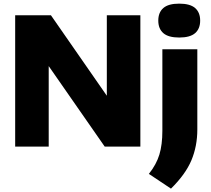

<svg xmlns="http://www.w3.org/2000/svg" viewBox="-20 -826 1190 1082"><path d="M65.5 0V-740H267L582 -286.5V-740H771V0H570L254.5 -453.5V0ZM943.5 237 819 154Q861.5 100.5 878.2 45Q895 -10.5 895 -89V-548.5H1092V-96.5Q1092 -2.5 1058.8 77Q1025.5 156.5 943.5 237ZM990 -614.5Q929 -614.5 900.5 -639.2Q872 -664 872 -710Q872 -756 900.5 -780.8Q929 -805.5 990 -805.5Q1051 -805.5 1079.5 -780.8Q1108 -756 1108 -710Q1108 -664 1079.5 -639.2Q1051 -614.5 990 -614.5Z"/></svg>

Font: Encode Sans SemiExpanded SemiExpanded ExtraBold
Style: Regular
Weight: 800
Width: 6
Designer: Multiple Designers
Foundry: Impallari Type
Version: Version 3.000; ttfautohint (v1.8.3) -l 8 -r 50 -G 200 -x 14 